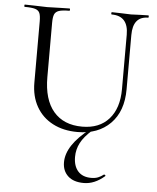

<svg xmlns="http://www.w3.org/2000/svg" viewBox="-60 -675 817 1001"><g transform="rotate(5 349.0 -175.0)"><path d="M485 -613Q482 -613 482 -619Q482 -625 485 -625L528 -624Q564 -622 585 -622Q602 -622 634 -624L676 -625Q678 -625 678 -619Q678 -613 676 -613Q596 -613 596 -515V-231Q596 -116 532 -51.5Q468 13 360 13Q286 13 230.5 -16Q175 -45 144.5 -98.5Q114 -152 114 -224V-544Q114 -574 108 -588Q102 -602 84.5 -607.5Q67 -613 29 -613Q27 -613 27 -619Q27 -625 29 -625L78 -624Q120 -622 146 -622Q173 -622 217 -624L263 -625Q266 -625 266 -619Q266 -613 263 -613Q226 -613 208.5 -607Q191 -601 185 -586.5Q179 -572 179 -542V-259Q179 -141 232 -79Q285 -17 382 -17Q472 -17 522 -73.5Q572 -130 572 -230V-515Q572 -613 485 -613ZM359 143Q359 191 383 218Q407 245 452 245Q473 245 488 239Q503 233 517 222H519Q522 222 524.5 225Q527 228 524 230Q472 275 416 275Q362 275 333 248Q304 221 304 176Q304 87 424 -6L436 -1Q395 35 377 69.5Q359 104 359 143Z"/></g></svg>

Font: Cormorant
Style: Regular
Weight: 400
Designer: Christian Thalmann (Catharsis Fonts)
Foundry: Catharsis Fonts
Version: Version 4.000